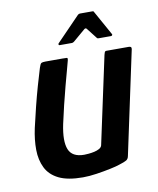

<svg xmlns="http://www.w3.org/2000/svg" viewBox="-75 -694 624 758"><g transform="rotate(-10 237.0 -315.5)"><path d="M197 4Q136 4 100.5 -13.5Q65 -31 49.5 -62.5Q34 -94 33.5 -134.5Q33 -175 43 -221Q52 -261 62.5 -303Q73 -345 84 -383.5Q95 -422 104 -451Q109 -467 113.5 -469.5Q118 -472 130 -472H199Q211 -472 216 -471.5Q221 -471 216 -455Q215 -450 208 -425Q201 -400 191.5 -364Q182 -328 172.5 -289Q163 -250 156 -217Q142 -150 155.5 -116.5Q169 -83 217 -83Q223 -83 234.5 -84Q246 -85 257.5 -87.5Q269 -90 278 -95Q287 -100 289 -108L364 -457Q365 -462 367 -467Q369 -472 374 -472H464Q467 -472 471 -470.5Q475 -469 474 -461L386 -49Q384 -37 376 -32Q368 -27 345 -20Q334 -16 308 -10.5Q282 -5 252 -0.5Q222 4 197 4ZM196 -526Q193 -526 192.5 -529Q192 -532 194 -534L288 -631Q292 -635 297 -635H347Q352 -635 353 -631L407 -534Q409 -532 407.5 -529Q406 -526 402 -526H352Q347 -526 345 -530L313 -571Q309 -576 303 -571L255 -530Q250 -526 246 -526Z"/></g></svg>

Font: Glory Thin SemiBold
Style: Italic
Weight: 600
Italic angle: -12°
Version: Version 1.011